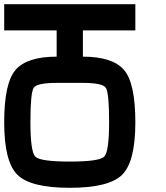

<svg xmlns="http://www.w3.org/2000/svg" viewBox="-20 -895 790 915"><path d="M312.5 0Q125 0 62.5 -62.5Q0 -125 0 -312.5Q0 -500 54.7 -562.5Q109.4 -625 250 -625V-750H0V-875H625V-750H375V-625Q515.6 -625 570.3 -562.5Q625 -500 625 -312.5Q625 -125 562.5 -62.5Q500 0 312.5 0ZM125 -312.5Q125 -171.9 148.4 -148.4Q171.9 -125 312.5 -125Q453.1 -125 476.6 -148.4Q500 -171.9 500 -312.5Q500 -453.1 484.4 -476.6Q468.8 -500 375 -500H250Q156.2 -500 140.6 -476.6Q125 -453.1 125 -312.5Z"/></svg>

Font: CraftyPE
Style: Regular
Weight: 400
Designer: Erek Butcher
Foundry: Haunted Coop
Version: Version 0.018;April 4, 2024;FontCreator 15.0.0.2962 64-bit